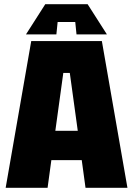

<svg xmlns="http://www.w3.org/2000/svg" viewBox="-20 -896 635 916"><path d="M7 0 129 -700H466L588 0H388L370 -132H225L207 0ZM244 -272H351L313 -548H282ZM249 -732H104L196 -876H398L490 -732H345L339 -791H255Z"/></svg>

Font: Tektur SemiCondensed ExtraBold
Style: Regular
Weight: 800
Width: 4
Designer: Adam Jagosz
Foundry: Adam Jagosz
Version: Version 1.005;gftools[0.9.30]